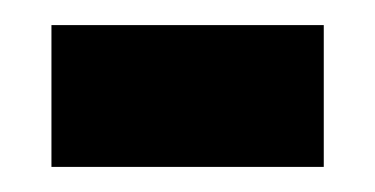

<svg xmlns="http://www.w3.org/2000/svg" viewBox="-20 -349 299 153"><path d="M21 -216V-329H238V-216Z"/></svg>

Font: Noto Serif ExtraCondensed Black
Style: Regular
Weight: 900
Width: 2
Designer: Monotype Design Team
Foundry: Monotype Imaging Inc.
Version: Version 2.015; ttfautohint (v1.8.4.7-5d5b)